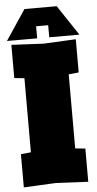

<svg xmlns="http://www.w3.org/2000/svg" viewBox="-64 -911 479 950"><g transform="rotate(-5 175.0 -435.5)"><path d="M15 4V-161L65 -166V-534L15 -539V-704L175 -696L335 -704V-539L285 -534V-166L335 -161V4L175 -4ZM145 -725H-5L95 -875H255L355 -725H205V-785H145Z"/></g></svg>

Font: Tektur Condensed Black
Style: Regular
Weight: 900
Width: 3
Designer: Adam Jagosz
Foundry: Adam Jagosz
Version: Version 1.005;gftools[0.9.30]